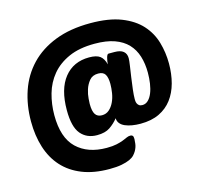

<svg xmlns="http://www.w3.org/2000/svg" viewBox="-105 -737 1010 962"><g transform="rotate(-15 399.5 -256.5)"><path d="M416 -368Q386 -368 370 -348.5Q354 -329 346.5 -305Q339 -281 337.5 -259Q336 -237 336 -232Q336 -194 347 -177.5Q358 -161 381 -161Q403 -161 418.5 -174.5Q434 -188 444 -209Q454 -230 458 -255Q462 -280 462 -302Q462 -335 452 -351.5Q442 -368 416 -368ZM348 109Q267 109 207 85Q147 61 107.5 17.5Q68 -26 48.5 -87.5Q29 -149 29 -223Q29 -307 54 -380Q79 -453 130.5 -507Q182 -561 260 -591.5Q338 -622 443 -622Q539 -622 602.5 -597Q666 -572 703.5 -530.5Q741 -489 756.5 -435.5Q772 -382 772 -325Q772 -271 759.5 -224.5Q747 -178 721 -143.5Q695 -109 654.5 -89.5Q614 -70 557 -70Q534 -70 513.5 -73.5Q493 -77 477 -84Q461 -91 452 -102.5Q443 -114 443 -129Q424 -105 399 -88Q374 -71 332 -71Q279 -71 248 -107.5Q217 -144 217 -231Q217 -340 264 -399Q311 -458 393 -458Q431 -458 449 -444.5Q467 -431 475 -400Q475 -406 476.5 -415Q478 -424 480 -432Q482 -440 485 -445.5Q488 -451 492 -451H523Q554 -451 569 -438.5Q584 -426 584 -403Q584 -391 580 -364.5Q576 -338 571.5 -307Q567 -276 563.5 -246Q560 -216 560 -197Q560 -193 560.5 -186.5Q561 -180 564 -173.5Q567 -167 573 -162.5Q579 -158 590 -158Q607 -158 620 -170.5Q633 -183 641.5 -204Q650 -225 654 -252Q658 -279 658 -308Q658 -355 646 -393.5Q634 -432 608 -459.5Q582 -487 540 -502Q498 -517 437 -517Q358 -517 303 -492.5Q248 -468 214 -427Q180 -386 165 -333Q150 -280 150 -223Q150 -106 207 -51.5Q264 3 362 3Q393 3 413.5 -1.5Q434 -6 448 -11.5Q462 -17 471.5 -21.5Q481 -26 491 -26Q499 -26 503 -21.5Q507 -17 507 -4Q507 2 505 19.5Q503 37 493 55Q488 64 479 74Q470 84 453.5 91.5Q437 99 411.5 104Q386 109 348 109Z"/></g></svg>

Font: PoetsenOne
Style: Regular
Weight: 400
Designer: Rodrigo Fuenzalida, Pablo Impallari
Foundry: Pablo Impallari, Rodrigo Fuenzalida
Version: Version 1.000; ttfautohint (v0.8) -G 200 -r 50